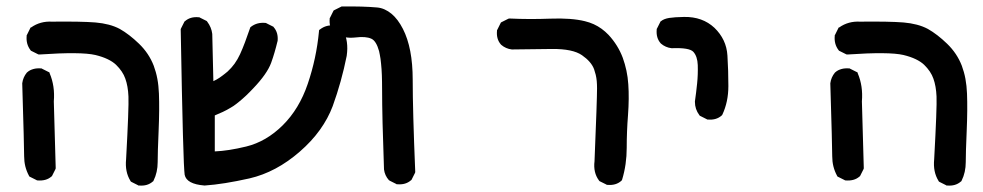

<svg xmlns="http://www.w3.org/2000/svg" viewBox="-20 -443 3040 594"><path d="M406.7 129.9 387.2 120.1 384.8 118.7 383.3 116.2Q366.2 88.4 370.1 49.8Q378.9 -111.3 377.4 -144.5Q376 -176.8 367.7 -199.7Q359.9 -222.2 338.9 -242.7Q328.6 -252.4 312.7 -260Q296.9 -267.6 274.9 -272.9Q230.5 -283.2 102.1 -274.4H99.6L97.2 -275.4L77.6 -285.2L75.7 -286.1L74.2 -288.1Q60.1 -306.6 62.5 -332V-334L63.5 -335.4L73.2 -355L74.2 -357.4L76.7 -358.4Q104.5 -377.9 140.6 -376Q231.9 -377 275.4 -373.5Q297.4 -371.6 316.2 -366.7Q335 -361.8 350.6 -353.5Q379.9 -336.9 410.2 -307.6Q425.3 -293 436.8 -275.9Q448.2 -258.8 455.6 -239.7Q459 -230.5 461.9 -220.2Q464.8 -210 466.8 -199.2Q468.8 -188.5 470 -177Q471.2 -165.5 471.7 -153.3Q473.6 -105.5 470.7 -37.6Q469.2 -3.9 468.5 20Q467.8 43.9 467.8 58.6Q467.8 74.2 464.6 88.6Q461.4 103 455.1 115.7L454.1 117.7L452.6 118.7Q436 133.3 410.2 130.9H408.2ZM93.3 114.3 73.7 104.5 70.8 103 69.3 100.1Q62 86.4 58.3 71.5Q54.7 56.6 54.7 40.5Q54.7 10.7 48.8 -184.1V-185.1V-185.5Q51.3 -204.1 63 -218.3L63.5 -218.8L64 -219.2Q68.4 -223.1 73.2 -225.6Q78.1 -228 83.5 -229.5Q88.9 -231 94.5 -231.4Q100.1 -231.9 106.4 -231.4H108.4L109.9 -230.5L129.4 -220.7L132.8 -219.2L133.8 -215.8Q150.4 -176.8 146.5 -129.4L152.3 75.7V78.1L151.4 80.6L141.6 100.1L140.6 102.1L139.2 103Q130.9 110.4 120.1 113.3Q109.4 116.2 96.7 115.2H94.7Z M612.3 130.9Q557.1 126.5 551.3 97.7Q550.3 91.3 548.8 61Q547.4 30.8 545.9 -27.1Q544.4 -85 542.7 -162.4Q541 -239.7 539.1 -350.6V-353L540 -355L549.8 -374.5L550.8 -376.5L552.2 -377.4Q568.8 -392.1 594.7 -389.6H596.7L598.1 -388.7L617.7 -378.9L619.6 -377.9L621.1 -376Q634.3 -358.4 636.7 -337.9V-337.4V-336.9L640.1 -191.9Q645.5 -194.3 650.1 -197Q654.8 -199.7 659.2 -202.6Q663.6 -205.6 667.7 -208.7Q671.9 -211.9 676 -215.1Q680.2 -218.3 684.1 -221.7Q695.8 -232.4 705.6 -245.8Q715.3 -259.3 722.7 -275.4Q730.5 -292.5 738 -312.5Q745.6 -332.5 753.4 -355.5L754.4 -358.4L756.8 -360.4Q775.4 -374.5 800.8 -372.1H802.7L804.2 -371.1L823.7 -361.3L825.7 -360.4L826.7 -358.9Q841.3 -342.3 838.9 -316.4V-315.9L838.4 -314.9Q836.4 -306.6 834.2 -298.3Q832 -290 829.6 -281.7Q827.1 -273.4 824.5 -265.1Q821.8 -256.8 818.8 -248.5Q806.2 -214.4 763.7 -169.9Q757.8 -163.6 752.2 -158Q746.6 -152.3 741.2 -147.2Q735.8 -142.1 730.7 -137.7Q725.6 -133.3 720.7 -129.2Q715.8 -125 711.2 -121.6Q706.5 -118.2 702.4 -115.2Q698.2 -112.3 693.8 -109.9Q681.6 -102.5 669.2 -96.7Q656.7 -90.8 644.5 -85.9V25.4Q685.5 23.9 741.7 10.3Q803.7 -4.9 854.5 -55.2Q905.8 -106 932.1 -183.6Q959 -262.7 966.8 -345.7L967.3 -350.1L970.7 -352.5Q989.3 -366.7 1014.6 -364.3H1016.6L1018.1 -363.3L1037.6 -353.5L1040.5 -352.1L1042 -349.1Q1059.1 -314.9 1052.7 -271V-270.5Q1036.6 -189.9 1009.3 -114.7Q995.1 -76.7 969.7 -41.3Q944.3 -5.9 907.7 25.9Q834.5 89.8 752 108.9Q671.4 127 613.8 130.9H613.3Z M1205.6 126 1186 116.2 1184.6 115.2 1183.1 114.3Q1170.4 100.1 1168 81.1V80.6Q1162.1 -81.1 1162.1 -166Q1162.1 -178.2 1161.9 -189.2Q1161.6 -200.2 1161.4 -210.2Q1161.1 -220.2 1160.4 -229.2Q1159.7 -238.3 1158.9 -246.3Q1158.2 -254.4 1157.2 -261.2Q1156.2 -268.1 1155 -273.9Q1153.8 -279.8 1152.8 -284.7Q1144 -316.4 1128.9 -323.2Q1111.8 -331.1 1080.1 -327.1Q1042.5 -322.8 1014.6 -340.3L1013.2 -341.3L1012.2 -342.3Q997.6 -358.9 1000 -384.8V-386.7L1001 -388.2L1010.7 -407.7L1012.2 -410.6L1015.1 -412.1L1034.7 -421.9L1036.6 -422.9H1039.1Q1103 -423.8 1146.5 -419.9Q1158.7 -418.9 1169.9 -413.8Q1181.2 -408.7 1191.2 -400.4Q1201.2 -392.1 1210 -380.4Q1218.8 -368.7 1226.6 -353.5Q1256.8 -294.4 1256.8 -196.3Q1256.8 -100.6 1264.6 87.4V89.8L1263.7 92.3L1253.9 111.8L1252.9 113.8L1251.5 114.7Q1234.9 129.4 1209 127H1207Z M1856 127.9 1836.4 118.2 1834.5 117.2 1833 115.2Q1814.9 90.8 1819.3 55.7Q1827.1 -134.3 1827.1 -169.9Q1827.1 -181.6 1826.2 -192.1Q1825.2 -202.6 1823 -211.7Q1820.8 -220.7 1817.9 -229Q1809.1 -252.4 1780.5 -272.2Q1752 -292 1688 -291.5Q1621.1 -291 1564.5 -290H1564H1563.5Q1554.2 -291 1545.9 -294.7Q1537.6 -298.3 1530.8 -304.2L1530.3 -304.7L1529.8 -305.2Q1515.1 -321.8 1517.6 -347.7V-349.6L1518.6 -351.1L1528.3 -370.6L1529.8 -373.5L1532.7 -375L1552.2 -384.8L1554.7 -385.7H1557.1Q1618.2 -382.8 1682.1 -385.3Q1748 -387.7 1789.6 -377.4Q1803.7 -374 1816.7 -368.2Q1829.6 -362.3 1841.1 -354Q1852.5 -345.7 1862.8 -335Q1892.1 -303.2 1906.7 -264.2Q1913.6 -245.1 1918 -224.6Q1922.4 -204.1 1923.8 -182.1Q1926.8 -139.6 1922.9 -86.9Q1918.9 -35.6 1918.9 14.2Q1918.9 65.9 1904.8 112.3L1903.8 114.7L1901.9 116.7Q1885.3 131.3 1859.4 128.9H1857.4Z M2166.5 -74.2 2147 -84 2145 -85 2143.6 -86.9Q2129.9 -105 2129.9 -127.9V-128.4V-129.4Q2133.8 -156.2 2136.7 -184.6Q2139.6 -212.4 2138.7 -241.7Q2137.7 -268.6 2125 -282.7Q2112.8 -295.9 2059.1 -293.9H2058.1H2057.6Q2048.3 -294.9 2040 -298.6Q2031.7 -302.2 2024.9 -308.1L2024.4 -308.6L2023.9 -309.1Q2009.3 -325.7 2011.7 -351.6V-353.5L2012.7 -355L2022.5 -374.5L2023.4 -376.5L2024.9 -377.4Q2033.7 -384.8 2050.3 -387.5Q2066.9 -390.1 2096.2 -390.6Q2153.3 -391.6 2190.4 -356.9Q2208.5 -339.4 2218.8 -317.9Q2229 -296.4 2230.5 -271Q2233.4 -224.1 2233.4 -176.8Q2233.4 -127.9 2214.8 -88.4L2213.9 -86.9L2212.4 -85.4Q2195.8 -70.8 2169.9 -73.2H2168Z M2906.7 129.9 2887.2 120.1 2884.8 118.7 2883.3 116.2Q2866.2 88.4 2870.1 49.8Q2878.9 -111.3 2877.4 -144.5Q2876 -176.8 2867.7 -199.7Q2859.9 -222.2 2838.9 -242.7Q2828.6 -252.4 2812.7 -260Q2796.9 -267.6 2774.9 -272.9Q2730.5 -283.2 2602.1 -274.4H2599.6L2597.2 -275.4L2577.6 -285.2L2575.7 -286.1L2574.2 -288.1Q2560.1 -306.6 2562.5 -332V-334L2563.5 -335.4L2573.2 -355L2574.2 -357.4L2576.7 -358.4Q2604.5 -377.9 2640.6 -376Q2731.9 -377 2775.4 -373.5Q2797.4 -371.6 2816.2 -366.7Q2835 -361.8 2850.6 -353.5Q2879.9 -336.9 2910.2 -307.6Q2925.3 -293 2936.8 -275.9Q2948.2 -258.8 2955.6 -239.7Q2959 -230.5 2961.9 -220.2Q2964.8 -210 2966.8 -199.2Q2968.8 -188.5 2970 -177Q2971.2 -165.5 2971.7 -153.3Q2973.6 -105.5 2970.7 -37.6Q2969.2 -3.9 2968.5 20Q2967.8 43.9 2967.8 58.6Q2967.8 74.2 2964.6 88.6Q2961.4 103 2955.1 115.7L2954.1 117.7L2952.6 118.7Q2936 133.3 2910.2 130.9H2908.2ZM2593.3 114.3 2573.7 104.5 2570.8 103 2569.3 100.1Q2562 86.4 2558.3 71.5Q2554.7 56.6 2554.7 40.5Q2554.7 10.7 2548.8 -184.1V-185.1V-185.5Q2551.3 -204.1 2563 -218.3L2563.5 -218.8L2564 -219.2Q2568.4 -223.1 2573.2 -225.6Q2578.1 -228 2583.5 -229.5Q2588.9 -231 2594.5 -231.4Q2600.1 -231.9 2606.4 -231.4H2608.4L2609.9 -230.5L2629.4 -220.7L2632.8 -219.2L2633.8 -215.8Q2650.4 -176.8 2646.5 -129.4L2652.3 75.7V78.1L2651.4 80.6L2641.6 100.1L2640.6 102.1L2639.2 103Q2630.9 110.4 2620.1 113.3Q2609.4 116.2 2596.7 115.2H2594.7Z"/></svg>

Font: NaikaiFont
Style: Bold
Weight: 700
Version: Version 1.89